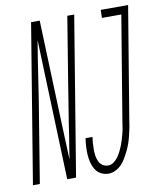

<svg xmlns="http://www.w3.org/2000/svg" viewBox="-120 -802 738 877"><g transform="rotate(-10 248.5 -363.5)"><path d="M-37 0 84 -735H124L141 -263L148 -86Q152 -113 156 -139.5Q160 -166 165 -193L173 -248Q181 -296 188.5 -344.5Q196 -393 204 -441L252 -735H284L163 0H122L99 -649Q84 -560 71 -471.5Q58 -383 43 -294L-5 0ZM313 8Q294 8 278 -0.5Q262 -9 252.5 -24.5Q243 -40 238.5 -58Q234 -76 233 -94.5Q232 -113 233 -132Q234 -151 237 -170H269Q267 -156 266 -141.5Q265 -127 265 -112.5Q265 -98 267 -84Q269 -70 274.5 -57.5Q280 -45 291.5 -37Q303 -29 318 -29Q331 -29 343 -37.5Q355 -46 363.5 -58Q372 -70 378.5 -83Q385 -96 390 -109Q395 -122 399 -135.5Q403 -149 406.5 -162.5Q410 -176 412 -189.5Q414 -203 416 -216L496 -698H406L407 -735H534L447 -210Q445 -194 441.5 -177.5Q438 -161 434 -144.5Q430 -128 424.5 -112Q419 -96 411.5 -80.5Q404 -65 395 -49.5Q386 -34 374 -21Q362 -8 345.5 0Q329 8 313 8Z"/></g></svg>

Font: Iosevka Term Curly Extralight
Style: Italic
Weight: 200
Italic angle: -9°
Designer: Belleve Invis
Foundry: Belleve Invis
Version: Version 32.3.0